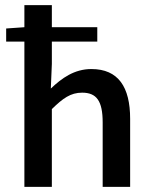

<svg xmlns="http://www.w3.org/2000/svg" viewBox="-20 -728 595 748"><path d="M336 -459C269 -459 220 -423 178 -383L182 -479V-566H359V-622H182V-708H75V-622L4 -617V-566H75V0H182V-303C225 -345 255 -367 300 -367C356 -367 380 -335 380 -251V0H487V-265C487 -389 441 -459 336 -459Z"/></svg>

Font: Cambridge Sans Medium
Style: Regular
Weight: 500
Version: Version 2.020;PS 002.020;hotconv 1.0.88;makeotf.lib2.5.64775